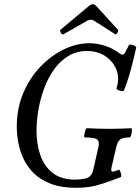

<svg xmlns="http://www.w3.org/2000/svg" viewBox="-20 -882 669 915"><path d="M343 13Q272 13 222.5 -6Q173 -25 141.5 -56Q110 -87 92 -125.5Q74 -164 67 -203.5Q60 -243 60 -278Q60 -365 90.5 -437.5Q121 -510 172 -563.5Q223 -617 284 -646.5Q345 -676 406 -676Q442 -676 480 -664Q518 -652 552 -626Q567 -615 576 -631L594 -666Q596 -671 605 -669.5Q614 -668 622 -663.5Q630 -659 629 -655Q618 -604 604 -552Q590 -500 571 -452Q570 -447 560.5 -448Q551 -449 542.5 -453Q534 -457 535 -461Q543 -486 543 -507Q543 -541 524.5 -571Q506 -601 473 -620Q440 -639 395 -639Q345 -639 305.5 -615Q266 -591 237.5 -551Q209 -511 190.5 -461Q172 -411 163 -358Q154 -305 154 -258Q154 -195 172.5 -142Q191 -89 231.5 -57.5Q272 -26 338 -26Q363 -26 386 -31Q416 -37 424 -71L449 -181Q455 -208 442.5 -217.5Q430 -227 385 -227Q380 -227 381.5 -238Q383 -249 386.5 -260Q390 -271 393 -271Q450 -268 508 -268Q539 -268 558 -269Q577 -270 606 -271Q609 -271 608.5 -260Q608 -249 605 -238Q602 -227 597 -227Q565 -227 552.5 -217Q540 -207 534 -181L511 -82Q506 -61 524 -65Q536 -69 546 -73Q549 -75 552.5 -66.5Q556 -58 557.5 -49Q559 -40 555 -38Q506 -19 471 -7.5Q436 4 406.5 8.5Q377 13 343 13ZM283 -719Q276 -715 270 -725.5Q264 -736 269 -741L402 -852Q408 -857 413 -859.5Q418 -862 423 -862Q431 -862 442 -850L541 -741Q546 -736 539.5 -726Q533 -716 529 -719L427 -784Q424 -786 420.5 -787Q417 -788 414 -788Q410 -788 405.5 -787Q401 -786 397 -784Z"/></svg>

Font: Junicode Two Beta Condensed Medium
Style: Italic
Weight: 500
Width: 3
Italic angle: -9°
Version: Version 1.053; ttfautohint (v1.8.4)